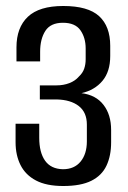

<svg xmlns="http://www.w3.org/2000/svg" viewBox="-20 -614 428 641"><path d="M191 7Q135 7 100 -11.5Q65 -30 48.5 -63Q32 -96 32 -139V-201H111V-154Q111 -105 130.5 -77.5Q150 -50 190 -49Q228 -49 249 -74.5Q270 -100 270 -142V-198Q270 -239 243 -260Q216 -281 169 -282H113V-329H169Q192 -329 211.5 -336.5Q231 -344 243 -358Q256 -370 261 -384.5Q266 -399 266 -416V-452Q266 -488 248.5 -513Q231 -538 190 -538Q149 -538 131.5 -511Q114 -484 114 -441V-409H35V-456Q35 -522 73 -558Q111 -594 191 -594Q274 -594 311 -560Q348 -526 348 -461V-427Q348 -375 322 -344Q296 -313 252 -303Q300 -297 325.5 -264Q351 -231 351 -180V-139Q351 -94 335.5 -61Q320 -28 285 -10.5Q250 7 191 7Z"/></svg>

Font: Alumni Sans Medium
Style: Regular
Weight: 500
Designer: Robert E. Leuschke
Foundry: Robert E. Leuschke
Version: Version 1.018